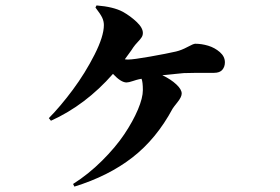

<svg xmlns="http://www.w3.org/2000/svg" viewBox="-20 -629 1040 712"><path d="M334 -601.1 337.9 -608.9Q400.9 -604 436 -585Q463.9 -569.3 486.8 -547.6Q509.8 -525.9 509.8 -506.8Q509.8 -498 505.4 -491Q501 -483.9 490.7 -473.1Q480.5 -462.4 474.1 -453.1Q468.8 -444.3 457.5 -429.2Q446.3 -414.1 442.9 -409.2Q446.8 -408.2 455.1 -408.2Q474.6 -408.2 536.9 -419.2Q599.1 -430.2 632.8 -438Q653.3 -442.9 675.3 -454.8Q697.3 -466.8 704.1 -466.8Q727.5 -466.8 752 -459.5Q776.4 -452.1 795.2 -435.8Q814 -419.4 814 -397.9Q814 -381.3 804.4 -370.1Q794.9 -358.9 773.9 -358.9Q681.2 -358.9 661.1 -357.9Q657.2 -357.9 582 -350.1Q614.3 -334.5 634 -315.9Q653.8 -297.4 653.8 -282.2Q653.8 -269.5 638.2 -250Q622.6 -230.5 620.1 -226.1Q560.1 -114.3 471.2 -45.2Q382.3 23.9 255.9 63L251 53.2Q308.1 17.1 358.4 -33Q408.7 -83 440.9 -131.1Q473.1 -179.2 491.5 -222.7Q509.8 -266.1 509.8 -294.9Q509.8 -324.7 504.9 -336.9L495.1 -335Q487.8 -333.5 472.4 -328.4Q457 -323.2 449.2 -323.2Q428.7 -323.2 398.9 -355Q297.4 -239.3 168.9 -181.2L161.1 -190.9Q204.1 -234.4 250 -296.1Q295.9 -357.9 330.6 -426.3Q365.2 -494.6 365.2 -536.1Q365.2 -550.3 358.9 -563.7Q352.5 -577.1 334 -601.1Z"/></svg>

Font: Noto Serif JP Black
Style: Regular
Weight: 900
Designer: Ryoko NISHIZUKA  (kana & ideographs); Frank Grießhammer (Latin, Greek & Cyrillic); Wenlong ZHANG  (bopomofo); Sandoll Co
Foundry: Adobe Systems Incorporated
Version: Version 1.001;PS 1.001;hotconv 16.6.54;makeotf.lib2.5.65590